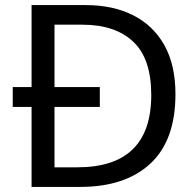

<svg xmlns="http://www.w3.org/2000/svg" viewBox="-20 -734 770 754"><path d="M317 -714Q424 -714 503 -674Q582 -634 625.5 -556.5Q669 -479 669 -364Q669 -183 570.5 -91.5Q472 0 295 0H104V-314H30V-392H104V-714ZM304 -637H194V-392H372V-314H194V-77H284Q574 -77 574 -361Q574 -504 503 -570.5Q432 -637 304 -637Z"/></svg>

Font: Noto Sans Coptic
Style: Regular
Weight: 400
Designer: Monotype Design Team, Denis Moyogo Jacquerye
Foundry: Monotype Imaging Inc.
Version: Version 2.002; ttfautohint (v1.8.4.7-5d5b)